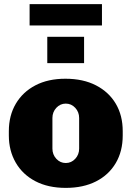

<svg xmlns="http://www.w3.org/2000/svg" viewBox="-20 -904 640 934"><path d="M300 10Q214 10 152 -22.5Q90 -55 56.5 -113Q23 -171 23 -245V-266Q23 -342 57 -399.5Q91 -457 152.5 -489Q214 -521 298 -521Q385 -521 447.5 -488.5Q510 -456 543.5 -399Q577 -342 577 -266V-245Q577 -168 543 -110.5Q509 -53 447 -21.5Q385 10 300 10ZM300 -111Q327 -111 346 -131.5Q365 -152 365 -181V-330Q365 -359 346 -379.5Q327 -400 300 -400Q273 -400 254 -379.5Q235 -359 235 -330V-181Q235 -152 254 -131.5Q273 -111 300 -111ZM124 -780V-884H476V-780ZM210 -597V-725H389V-597Z"/></svg>

Font: Chivo Mono Medium Black
Style: Regular
Weight: 900
Monospace: yes
Version: Version 1.008